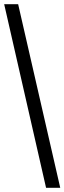

<svg xmlns="http://www.w3.org/2000/svg" viewBox="-20 -780 309 921"><path d="M201 121 0 -760H67L269 121Z"/></svg>

Font: Noto Serif Lao SemiCondensed
Style: Bold
Weight: 700
Width: 4
Designer: Monotype Design Team
Foundry: Monotype Imaging Inc.
Version: Version 2.003; ttfautohint (v1.8.4.7-5d5b)